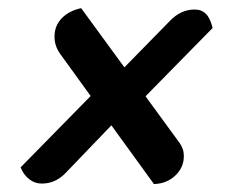

<svg xmlns="http://www.w3.org/2000/svg" viewBox="-20 -470 607 478"><path d="M363.3 -11.7 257.3 -158 143.7 -39.7Q130.7 -26.3 116.2 -19.7Q101.7 -13 83.7 -13Q66.3 -13 52.3 -24.2Q38.3 -35.3 31.3 -53.3L205.7 -231L129 -337Q115.7 -356 115.7 -379Q115.7 -405.7 133.5 -424.3Q151.3 -443 182 -449.7L289.7 -302.3L403.3 -418.3Q430.3 -446.3 464.7 -446.3Q482 -446.3 492.8 -435.3Q503.7 -424.3 509.3 -400.3L342.3 -230.3L427.7 -113.3Q432.3 -106.3 435 -98.8Q437.7 -91.3 437.7 -81.3Q437.7 -53.3 416.7 -33.2Q395.7 -13 363.3 -11.7Z"/></svg>

Font: Sansita Swashed Light
Style: Regular
Weight: 300
Designer: Pablo Cosgaya
Foundry: Omnibus-Type
Version: Version 1.003